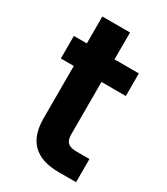

<svg xmlns="http://www.w3.org/2000/svg" viewBox="-174 -769 736 847"><g transform="rotate(30 194.0 -345.5)"><path d="M91 -172V-439H25V-554H91V-691H232V-554H356V-439H232V-171Q232 -143 245.5 -130.5Q259 -118 291 -118H356V0H268Q91 0 91 -172Z"/></g></svg>

Font: SVN-Poppins SemiBold
Style: Regular
Weight: 600
Designer: Ninad Kale (Devanagari), Jonny Pinhorn (Latin)
Foundry: Indian Type Foundry
Version: Version 3.002 2017